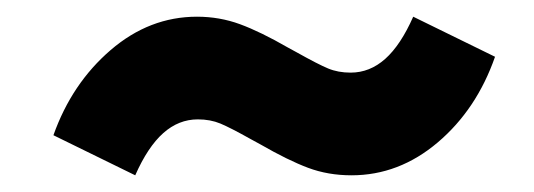

<svg xmlns="http://www.w3.org/2000/svg" viewBox="-20 -420 640 230"><path d="M292 -247 281 -253Q256 -267 244 -272Q232 -277 217 -277Q194 -277 175.5 -260.5Q157 -244 142 -210L44 -258Q66 -320 112.5 -360Q159 -400 216 -400Q243 -400 267.5 -391Q292 -382 325 -363L336 -357Q361 -343 373 -338Q385 -333 400 -333Q423 -333 441.5 -349.5Q460 -366 475 -400L573 -352Q551 -289 504.5 -249.5Q458 -210 401 -210Q373 -210 349 -219Q325 -228 292 -247Z"/></svg>

Font: iA Writer Mono V
Style: Regular
Weight: 400
Italic angle: -9.5°
Designer: Mike Abbink, Paul van der Laan, Pieter van Rosmalen
Foundry: Bold Monday
Version: Version 2.000